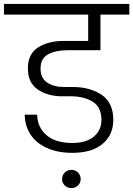

<svg xmlns="http://www.w3.org/2000/svg" viewBox="-49 -760 674 971"><path d="M291 -506Q234 -506 195 -485.5Q156 -465 156 -413Q156 -365 189.5 -342.5Q223 -320 275 -320H320Q406 -320 465 -280.5Q524 -241 524 -153Q524 -79 470.5 -33Q417 13 317 13Q243 13 188.5 -11.5Q134 -36 105.5 -79.5Q77 -123 76 -180H139Q140 -117 185.5 -77Q231 -37 316 -37Q388 -37 426 -69.5Q464 -102 464 -153Q464 -218 420 -245.5Q376 -273 309 -273H267Q193 -273 142.5 -307Q92 -341 92 -414Q92 -487 143.5 -520Q195 -553 272 -553H397V-686H-29V-740H605V-686H459V-506ZM359 146Q359 165 345.5 178Q332 191 312 191Q292 191 278.5 178Q265 165 265 146Q265 126 278.5 112.5Q292 99 312 99Q332 99 345.5 112.5Q359 126 359 146Z"/></svg>

Font: A Bank Premium Light
Style: Regular
Weight: 300
Designer: Ninad Kale (Devanagari), Jonny Pinhorn (Latin), Htun Naung (Myanmar)
Foundry: Indian Type Foundry
Version: 4.004